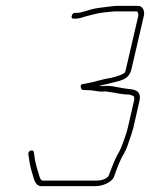

<svg xmlns="http://www.w3.org/2000/svg" viewBox="-20 -642 514 658"><path d="M454 -588 412 -407C411 -402 410 -398 408 -394C408 -393 406 -391 403 -390C391 -382 359 -374 343 -372L326 -368C309 -363 284 -357 264 -354C251 -353 258 -334 263 -334C271 -333 277 -333 282 -333C300 -333 312 -328 330 -328C335 -329 340 -329 347 -328C374 -325 394 -318 423 -318C427 -317 430 -316 435 -314C441 -313 440 -306 440 -300L418 -204C416 -197 415 -192 413 -186C410 -178 410 -176 407 -168C401 -151 396 -137 388 -121C373 -97 363 -67 352 -39C345 -28 325 -23 311 -23H127C120 -23 117 -32 115 -38C109 -60 100 -83 98 -108L96 -120C95 -132 75 -126 77 -114L79 -102C81 -85 85 -65 90 -50C96 -33 98 -4 123 -4H307C331 -4 360 -16 370 -34C380 -62 390 -92 405 -116C414 -132 419 -148 425 -166L431 -184C433 -190 435 -197 437 -204L459 -301C462 -323 452 -333 430 -336L414 -338L400 -340C380 -343 359 -350 333 -347C329 -347 325 -347 320 -348C337 -352 349 -354 367 -359C399 -367 423 -371 431 -407L473 -588C477 -604 469 -622 453 -622H378L359 -620C337 -617 312 -615 293 -610C285 -608 281 -606 273 -604C263 -601 254 -598 244 -598H238C231 -598 228 -595 226 -588C224 -581 226 -578 233 -578H239C245 -578 252 -579 258 -581C276 -587 294 -591 314 -596C333 -600 356 -601 373 -603H448C453 -603 455 -592 454 -588Z"/></svg>

Font: Electronic
Style: ExThnIt
Weight: 100
Version: Version 1.011